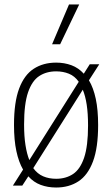

<svg xmlns="http://www.w3.org/2000/svg" viewBox="-20 -828 500 857"><path d="M377 -469.5Q397 -436 407.5 -386.8Q418 -337.5 418 -270Q418 -168.5 395 -107.2Q372 -46 330 -18.5Q288 9 230.5 9Q193 9 161.5 -2.8Q130 -14.5 106.5 -41L79.5 0.5H37.5L83 -71Q63.5 -104.5 53 -153.8Q42.5 -203 42.5 -270Q42.5 -372 65.5 -433Q88.5 -494 130.8 -521.2Q173 -548.5 230.5 -548.5Q267.5 -548.5 299 -536.8Q330.5 -525 354 -499L380.5 -541H423ZM230.5 -509.5Q187 -509.5 155 -488.5Q123 -467.5 105.2 -415.8Q87.5 -364 87.5 -272Q87.5 -219 93.8 -179.8Q100 -140.5 111 -113.5L331.5 -463Q313.5 -488.5 287.5 -499Q261.5 -509.5 230.5 -509.5ZM230.5 -30Q274 -30 306 -51.2Q338 -72.5 355.5 -124.2Q373 -176 373 -268Q373 -321.5 367 -360.8Q361 -400 349.5 -427.5L128.5 -77.5Q147 -52 172.8 -41Q198.5 -30 230.5 -30ZM212.5 -630.5 288 -808H333.5L248.5 -630.5Z"/></svg>

Font: Encode Sans Condensed Condensed ExtraLight
Style: Regular
Weight: 200
Width: 3
Designer: Multiple Designers
Foundry: Impallari Type
Version: Version 3.000; ttfautohint (v1.8.3) -l 8 -r 50 -G 200 -x 14 